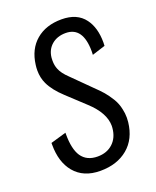

<svg xmlns="http://www.w3.org/2000/svg" viewBox="-117 -657 596 735"><g transform="rotate(-20 181.5 -289.0)"><path d="M59.6 -35.2Q24.9 -77.1 24.9 -147.9Q24.9 -151.4 24.9 -155.3L88.4 -173.8Q88.4 -170.9 88.4 -168Q88.4 -106.9 108.4 -77.1Q129.9 -45.9 173.8 -45.9Q211.9 -45.9 236.1 -68.4Q260.3 -90.8 263.7 -129.4Q264.2 -133.3 264.2 -137.7Q264.2 -190.9 205.6 -244.6L133.8 -311.5Q96.2 -346.2 80.6 -379.4Q68.8 -404.3 68.8 -434.6Q68.8 -445.3 70.3 -456.5Q78.1 -518.6 118.4 -552.7Q158.7 -586.9 222.2 -586.9Q285.6 -586.9 315.9 -545.9Q343.3 -509.3 343.3 -448.7Q343.3 -442.4 342.8 -435.1L289.1 -418Q289.6 -424.8 289.6 -431.6Q289.6 -532.2 219.2 -532.2Q185.1 -532.2 162.6 -513.2Q140.1 -494.1 136.7 -461.9Q136.2 -455.6 136.2 -449.7Q136.2 -430.2 142.6 -415Q150.4 -394.5 175.3 -371.1L249 -297.9Q269 -278.8 281.5 -264.4Q293.9 -250 307.1 -228.8Q320.3 -207.5 325.2 -182.6Q329.1 -166 329.1 -147.9Q329.1 -139.2 328.1 -129.9Q320.8 -63.5 277.1 -27.1Q233.4 9.3 165 9.3Q96.7 9.3 59.6 -35.2Z"/></g></svg>

Font: Oswald
Style: Light
Weight: 300
Designer: Vernon Adams
Foundry: Vernon Adams
Version: 3.0; ttfautohint (v0.95.6-bc232) -l 8 -r 50 -G 200 -x 0 -w "